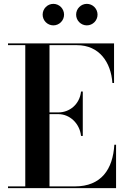

<svg xmlns="http://www.w3.org/2000/svg" viewBox="-20 -975 655 995"><path d="M374.5 -899C374.5 -868.5 399.5 -843.5 430 -843.5C460.5 -843.5 485.5 -868.5 485.5 -899C485.5 -930 460.5 -955 430 -955C399.5 -955 374.5 -930 374.5 -899ZM201 -899C201 -868.5 226 -843.5 256.5 -843.5C287 -843.5 312 -868.5 312 -899C312 -930 287 -955 256.5 -955C226 -955 201 -930 201 -899ZM400 -270.5H409V-500.5H400C392.5 -433.5 340 -392.5 283 -392.5H236.5V-741H378C495 -741 555 -652 562.5 -545H571V-750H21.5V-741H111V-9H21.5V0H581.5V-225H572.5C565 -98 505 -9 368 -9H236.5V-383.5H283C340 -383.5 392.5 -337.5 400 -270.5Z"/></svg>

Font: Bodoni* 24pt Medium
Style: Regular
Weight: 500
Version: Version 2.3